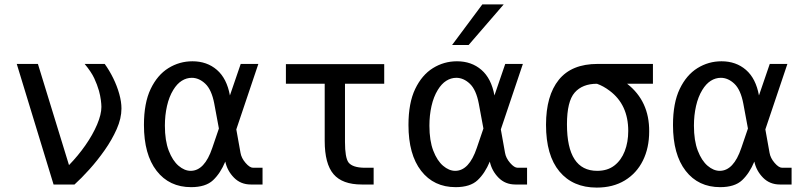

<svg xmlns="http://www.w3.org/2000/svg" viewBox="-20 -837 3640 871"><path d="M56 -547H152L293 -88Q334 -130 367.5 -178Q401 -226 420.5 -272Q440 -318 440 -352Q440 -364 437.5 -383.5Q435 -403 429 -425Q421 -453 407.5 -482Q394 -511 364 -547H455Q476 -518 493.5 -482.5Q511 -447 521 -411Q531 -375 531 -345Q531 -300 509.5 -251.5Q488 -203 455 -156Q422 -109 385.5 -68.5Q349 -28 318 0H223Z M847 12Q748 12 690.5 -62Q633 -136 633 -270Q633 -370 663.5 -433.5Q694 -497 744 -528Q794 -559 853 -559Q919 -559 964 -520Q1009 -481 1023 -404L1072 -547H1152L1052 -250L1071 -144Q1075 -120 1094 -98Q1113 -76 1128 -76H1171V0H1118Q1072 0 1041.5 -31Q1011 -62 1002 -104Q980 -51 946.5 -19.5Q913 12 847 12ZM845 -62Q908 -62 943 -166L973 -254L952 -367Q940 -430 911.5 -457Q883 -484 850 -484Q826 -484 804.5 -470.5Q783 -457 766 -429Q747 -398 737.5 -356Q728 -314 728 -267Q728 -199 745.5 -153.5Q763 -108 790 -85Q817 -62 845 -62Z M1621 0Q1533 0 1493 -47Q1453 -94 1453 -198V-457H1277V-546H1723V-457H1545V-193Q1545 -122 1561 -100Q1579 -77 1632 -76H1675V0Z M2168 -817H2265L2106 -633H2031ZM2047 12Q1948 12 1890.5 -62Q1833 -136 1833 -270Q1833 -370 1863.5 -433.5Q1894 -497 1944 -528Q1994 -559 2053 -559Q2119 -559 2164 -520Q2209 -481 2223 -404L2272 -547H2352L2252 -250L2271 -144Q2275 -120 2294 -98Q2313 -76 2328 -76H2371V0H2318Q2272 0 2241.5 -31Q2211 -62 2202 -104Q2180 -51 2146.5 -19.5Q2113 12 2047 12ZM2045 -62Q2108 -62 2143 -166L2173 -254L2152 -367Q2140 -430 2111.5 -457Q2083 -484 2050 -484Q2026 -484 2004.5 -470.5Q1983 -457 1966 -429Q1947 -398 1937.5 -356Q1928 -314 1928 -267Q1928 -199 1945.5 -153.5Q1963 -108 1990 -85Q2017 -62 2045 -62Z M2687 14Q2579 14 2518 -59Q2457 -132 2457 -271Q2457 -403 2515 -475Q2573 -547 2691 -547H2942V-457H2825Q2926 -378 2925 -241Q2925 -166 2896.5 -108.5Q2868 -51 2814.5 -18.5Q2761 14 2687 14ZM2689 -62Q2736 -62 2767 -86Q2798 -110 2814 -151Q2830 -192 2830 -243Q2830 -362 2746 -425Q2717 -447 2688 -457Q2622 -457 2587 -417Q2552 -377 2552 -273Q2552 -62 2689 -62Z M3247 12Q3148 12 3090.5 -62Q3033 -136 3033 -270Q3033 -370 3063.5 -433.5Q3094 -497 3144 -528Q3194 -559 3253 -559Q3319 -559 3364 -520Q3409 -481 3423 -404L3472 -547H3552L3452 -250L3471 -144Q3475 -120 3494 -98Q3513 -76 3528 -76H3571V0H3518Q3472 0 3441.5 -31Q3411 -62 3402 -104Q3380 -51 3346.5 -19.5Q3313 12 3247 12ZM3245 -62Q3308 -62 3343 -166L3373 -254L3352 -367Q3340 -430 3311.5 -457Q3283 -484 3250 -484Q3226 -484 3204.5 -470.5Q3183 -457 3166 -429Q3147 -398 3137.5 -356Q3128 -314 3128 -267Q3128 -199 3145.5 -153.5Q3163 -108 3190 -85Q3217 -62 3245 -62Z"/></svg>

Font: PlemolJP35 Console
Style: Regular
Weight: 400
Version: v2.0.3; ttfautohint (v1.8.4.7-5d5b-dirty) -l 6 -r 45 -G 200 